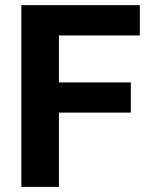

<svg xmlns="http://www.w3.org/2000/svg" viewBox="-20 -731 588 751"><path d="M210.5 -710.9V0H63.5V-710.9ZM491.7 -408.7V-290.5H171.9V-408.7ZM526.9 -710.9V-592.3H171.9V-710.9Z"/></svg>

Font: RobotoDEMO
Style: Regular
Weight: 400
Designer: Christian Robertson
Foundry: Google
Version: Version 2.136